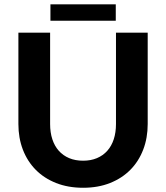

<svg xmlns="http://www.w3.org/2000/svg" viewBox="-20 -880 786 908"><path d="M373 -120Q409.5 -120 438.5 -132.2Q467.5 -144.5 487.5 -167Q507.5 -189.5 518 -221.5Q528.5 -253.5 528.5 -293.5V-725.5H678.5V-293.5Q678.5 -227.5 657.2 -172.2Q636 -117 596.5 -77Q557 -37 500.5 -14.5Q444 8 373 8Q302 8 245.2 -14.5Q188.5 -37 149 -77Q109.5 -117 88.2 -172.2Q67 -227.5 67 -293.5V-725.5H217V-293.5Q217 -253.5 227.5 -221.5Q238 -189.5 258 -167Q278 -144.5 307 -132.2Q336 -120 373 -120ZM218.5 -859.5H527.5V-782H218.5Z"/></svg>

Font: LatoLatin Heavy
Style: Regular
Weight: 800
Designer: Lukasz Dziedzic with Adam Twardoch and Botio Nikoltchev
Foundry: tyPoland Lukasz Dziedzic
Version: Version 2.015; 2015-08-06; http://www.latofonts.com/